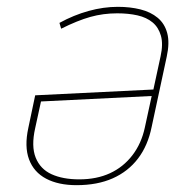

<svg xmlns="http://www.w3.org/2000/svg" viewBox="-20 -530 513 562"><path d="M450 -365 429 -268 83 -251 63 -156Q51 -101 65 -63.5Q79 -26 115 -7Q151 12 204 12Q265 12 310 -8Q355 -28 384 -66Q413 -104 424 -159L468 -364Q477 -405 469.5 -433Q462 -461 441.5 -478Q421 -495 391 -502.5Q361 -510 325 -510Q283 -510 239.5 -498Q196 -486 154 -463L159 -446Q207 -470 244.5 -480.5Q282 -491 323 -491Q356 -491 382.5 -485Q409 -479 426.5 -464.5Q444 -450 451 -425.5Q458 -401 450 -365ZM83 -155 100 -233 424 -249 404 -157Q394 -110 367.5 -75.5Q341 -41 302 -23Q263 -5 212 -5Q164 -5 131 -20Q98 -35 84.5 -68.5Q71 -102 83 -155Z"/></svg>

Font: Advent Pro Thin
Style: Italic
Weight: 250
Italic angle: -12°
Version: Version 3.000